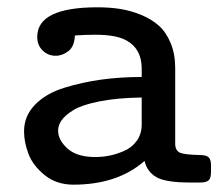

<svg xmlns="http://www.w3.org/2000/svg" viewBox="-20 -500 602 526"><path d="M45.9 -140.1Q45.9 -182.1 75.9 -213.1Q106 -244.1 156 -259.5Q206.1 -274.9 258.1 -282Q310.1 -289.1 368.2 -289.1V-312Q368.2 -365.2 328.1 -388.2Q300.3 -404.8 242.2 -404.8Q240.7 -404.8 238.8 -404.8Q212.9 -404.8 185.1 -402.8Q184.1 -373 167.5 -360.1Q150.9 -347.2 132.8 -347.2Q111.8 -347.2 96.9 -361.6Q82 -376 82 -398.9Q82 -480 247.1 -480Q280.3 -480 308.6 -475.6Q336.9 -471.2 365.5 -459.7Q394 -448.2 414.6 -430.2Q435.1 -412.1 447.5 -382.1Q460 -352.1 460 -313V-104Q460.9 -86.9 473.4 -81.5Q485.8 -76.2 528.8 -75.2Q543.9 -75.2 551 -69.6Q558.1 -64 558.1 -46.9V-29.8Q558.1 -11.7 551.5 -5.9Q544.9 0 528.8 0H501Q433.1 0 408 -14.9Q382.8 -29.8 376 -59.1Q301.8 5.9 181.2 5.9Q134.3 5.9 102.1 -20.5Q69.8 -46.9 57.9 -78.6Q45.9 -110.4 45.9 -140.1ZM139.2 -142.1Q139.2 -116.2 165 -93Q190.9 -69.8 241.2 -69.8Q260.3 -69.8 279.1 -73.5Q297.9 -77.1 319.3 -86.2Q340.8 -95.2 354.5 -114Q368.2 -132.8 368.2 -159.2V-232.9Q301.3 -231.9 253.2 -222.4Q205.1 -212.9 182.1 -199Q159.2 -185.1 149.2 -171.1Q139.2 -157.2 139.2 -142.1Z"/></svg>

Font: CMU Concrete
Style: Bold
Weight: 700
Version: Version 0.7.0